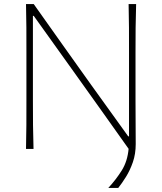

<svg xmlns="http://www.w3.org/2000/svg" viewBox="-20 -733 798 945"><path d="M513 192Q551.5 150.5 579.5 105.5Q607.5 60.5 613 -0.5Q551.5 -87 482.8 -183.8Q414 -280.5 331 -396.5L146 -655H142V-238Q142 -173 142.5 -117Q143 -61 145 0H108Q109.5 -61 109.8 -117Q110 -173 110 -238V-475Q110 -540.5 109.8 -596.5Q109.5 -652.5 108 -713H146Q219 -609.5 288.5 -512Q358 -414.5 426 -319L611 -62H615V-475Q615 -540.5 614.8 -596.5Q614.5 -652.5 613 -713H650Q648 -652.5 647.5 -596.5Q647 -540.5 647 -475V-238Q647 -180.5 647.5 -126.8Q648 -73 648 -24Q648 24.5 634 65Q620 105.5 600 137.5Q580 169.5 562 192Z"/></svg>

Font: Commissioner Flair Thin
Style: Regular
Weight: 100
Designer: Kostas Bartsokas
Foundry: Kostas Bartsokas
Version: Version 1.000; ttfautohint (v1.8.3)